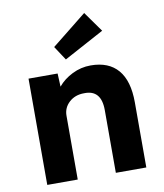

<svg xmlns="http://www.w3.org/2000/svg" viewBox="-88 -872 805 943"><g transform="rotate(-10 314.5 -400.0)"><path d="M71 0V-530H216L219 -464Q247 -498 290.5 -519.5Q334 -541 382 -541Q472 -541 518.5 -486.5Q565 -432 565 -325V0H413V-313Q413 -415 327 -412Q282 -412 252.5 -385Q223 -358 223 -318V0ZM268 -591 222 -661 396 -800 468 -699Z"/></g></svg>

Font: Readex Pro bold
Style: Bold
Weight: 700
Designer: Bonnie Shaver-Troup, Thomas Jockin
Foundry: Lexend
Version: Version 1.200; ttfautohint (v1.8.3)